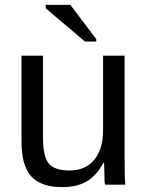

<svg xmlns="http://www.w3.org/2000/svg" viewBox="-20 -756 596 786"><path d="M68 -528H156V-193Q156 -116 179.5 -87Q203 -58 265 -58Q329 -58 365.5 -101.5Q402 -145 402 -222V-528H490V-113Q490 -21 493 0H410L408 -13Q408 -20 407.5 -41.5Q407 -63 406 -90H404Q374 -36 334.5 -13Q295 10 235 10Q148 10 108 -34Q68 -78 68 -176ZM374 -586H328L167 -722V-736H268L374 -596Z"/></svg>

Font: Libra Sans
Style: Regular
Weight: 400
Foundry: Context Ltd
Version: Version 1.002